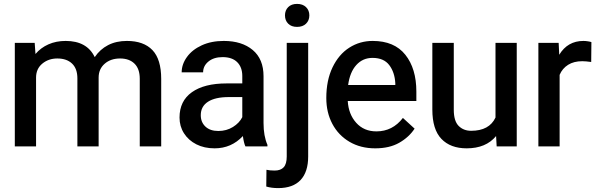

<svg xmlns="http://www.w3.org/2000/svg" viewBox="-20 -751 3060 985"><path d="M56 -531H158L162 -474Q189 -506 228.5 -523.5Q268 -541 317 -541Q426 -541 466 -458Q493 -498 534.5 -519.5Q576 -541 631 -541Q717 -541 762 -494Q807 -447 807 -346V0H697V-347Q697 -398 670 -424.5Q643 -451 596 -451Q548 -451 517 -424Q486 -397 486 -353V0H377V-349Q377 -399 349.5 -425Q322 -451 274 -451Q229 -451 197 -424.5Q165 -398 165 -353V0H56Z M1122 -458Q1077 -458 1049.5 -435.5Q1022 -413 1022 -380H912Q912 -421 939 -458.5Q966 -496 1015 -518.5Q1064 -541 1128 -541Q1221 -541 1276.5 -494.5Q1332 -448 1332 -360V-120Q1332 -53 1352 -8V0H1239Q1231 -17 1226 -53Q1167 10 1081 10Q1028 10 987.5 -10.5Q947 -31 924 -67Q901 -103 901 -148Q901 -233 964.5 -278Q1028 -323 1142 -323H1223V-361Q1223 -406 1197 -432Q1171 -458 1122 -458ZM1223 -150V-253H1154Q1084 -253 1047 -229Q1010 -205 1010 -160Q1010 -124 1034 -101.5Q1058 -79 1100 -79Q1142 -79 1175 -99.5Q1208 -120 1223 -150Z M1504 -731Q1533 -731 1550 -714.5Q1567 -698 1567 -672Q1567 -646 1550 -629.5Q1533 -613 1504 -613Q1475 -613 1458.5 -629.5Q1442 -646 1442 -672Q1442 -698 1458.5 -714.5Q1475 -731 1504 -731ZM1407 214Q1373 214 1346 206L1347 120Q1364 124 1389 124Q1420 124 1435.5 107Q1451 90 1451 52V-531H1561V52Q1561 131 1522 172.5Q1483 214 1407 214Z M1654 -248Q1654 -339 1686 -405.5Q1718 -472 1772 -506.5Q1826 -541 1892 -541Q2003 -541 2059.5 -470Q2116 -399 2116 -281V-233H1764Q1768 -165 1807.5 -121Q1847 -77 1911 -77Q1994 -77 2047 -146L2107 -91Q2078 -47 2028 -18.5Q1978 10 1905 10Q1830 10 1773 -23.5Q1716 -57 1685 -115.5Q1654 -174 1654 -248ZM1766 -315H2008V-324Q2005 -380 1977 -417Q1949 -454 1891 -454Q1841 -454 1808 -417.5Q1775 -381 1766 -315Z M2631 0H2528L2525 -53Q2473 10 2374 10Q2291 10 2244.5 -38.5Q2198 -87 2198 -189V-531H2308V-188Q2308 -130 2333 -105Q2358 -80 2397 -80Q2490 -80 2522 -148V-531H2631Z M2742 -531H2846L2849 -470Q2892 -541 2973 -541Q2984 -541 2996.5 -539Q3009 -537 3014 -535L3013 -433Q2985 -437 2967 -437Q2924 -437 2894.5 -418.5Q2865 -400 2851 -367V0H2742Z"/></svg>

Font: Freesentation 6 SemiBold
Style: Regular
Weight: 600
Designer: glyphs from Roboto by Christian Robertson / Hangul glyphs from Noto Sans CJK(Source Han Sans) by Jang Soo-young and Kang
Foundry: PT&
Version: Version 2.001